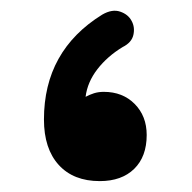

<svg xmlns="http://www.w3.org/2000/svg" viewBox="-20 -306 356 356"><path d="M165 29.8Q116.2 29.8 88.9 -0.2Q61.5 -30.3 61.5 -84.5Q61.5 -211.9 169.4 -278.8Q188 -289.6 202.9 -284.4Q217.8 -279.3 224.1 -267.1Q230.5 -255.4 227.3 -241.2Q224.1 -227.1 207.5 -218.8Q179.2 -201.7 160.6 -177.7Q142.1 -153.8 138.7 -126.5Q146 -130.4 154.3 -133.1Q162.6 -135.7 172.4 -135.7Q207.5 -135.7 229.7 -113.3Q252 -90.8 252 -55.7Q252 -15.6 228.8 7.1Q205.6 29.8 165 29.8Z"/></svg>

Font: Mikhak Bold
Style: Regular
Weight: 700
Designer: Amin Abedi
Version: Version 3.3